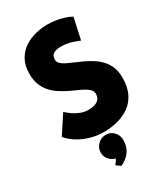

<svg xmlns="http://www.w3.org/2000/svg" viewBox="-229 -806 988 1141"><g transform="rotate(-30 265.0 -236.0)"><path d="M224 216 254 238Q253 238 266 232Q279 226 296.5 211.5Q314 197 327.5 172Q341 147 341 109Q341 77 319 54Q297 31 266 31Q233 31 210 54Q187 77 187 109Q187 136 204 156Q221 176 247 183Q244 190 239 198Q234 206 224 216ZM419 -527 451 -673Q427 -686 400 -694Q373 -702 346 -706Q319 -710 291 -710Q253 -710 211.5 -700Q170 -690 134.5 -667Q99 -644 76.5 -605Q54 -566 54 -508Q54 -466 66 -435Q78 -404 98 -380.5Q118 -357 143.5 -340Q169 -323 195.5 -309.5Q222 -296 247.5 -285Q273 -274 293 -263Q313 -252 325 -239Q337 -226 337 -209Q337 -193 331 -181.5Q325 -170 313.5 -162.5Q302 -155 286.5 -151.5Q271 -148 252 -148Q227 -148 202 -157Q177 -166 155 -181Q133 -196 115 -213L33 -88Q62 -55 99.5 -33Q137 -11 179.5 0.5Q222 12 265 12Q315 12 361 0Q407 -12 443.5 -38Q480 -64 501 -107.5Q522 -151 522 -214Q522 -255 509.5 -286Q497 -317 476 -340Q455 -363 428.5 -380Q402 -397 374.5 -410Q347 -423 320.5 -434Q294 -445 273 -455.5Q252 -466 239.5 -478Q227 -490 227 -506Q227 -520 232 -530Q237 -540 246.5 -545.5Q256 -551 269 -553.5Q282 -556 298 -556Q320 -556 340.5 -552Q361 -548 380.5 -541.5Q400 -535 419 -527Z"/></g></svg>

Font: Advent Pro Black
Style: Regular
Weight: 900
Version: Version 3.000